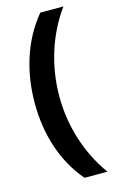

<svg xmlns="http://www.w3.org/2000/svg" viewBox="-132 -768 602 979"><g transform="rotate(-15 169.5 -278.0)"><path d="M40 -274C40 -113 86 41 187 158H308C218 35 170 -120 170 -275C170 -433 218 -589 309 -714H187C86 -593 40 -437 40 -274Z"/></g></svg>

Font: Noto Sans Bassa Vah
Style: Bold
Weight: 700
Designer: Monotype Design Team
Foundry: Monotype Imaging Inc.
Version: Version 2.002